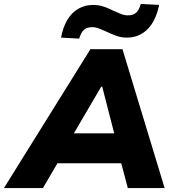

<svg xmlns="http://www.w3.org/2000/svg" viewBox="-66 -955 890 975"><path d="M-46 0 393 -705H556L770 0H583L533 -189L591 -126H183L262 -188L152 0ZM448 -515 287 -240 268 -278H556L524 -239L453 -515ZM336 -759 244 -764Q254 -818 276.5 -855Q299 -892 332.5 -911Q366 -930 408 -930Q437 -930 463 -920.5Q489 -911 511 -900Q531 -891 548.5 -884Q566 -877 583 -877Q612 -877 626.5 -891.5Q641 -906 649 -935L742 -930Q726 -850 683.5 -807Q641 -764 578 -764Q549 -764 523.5 -773.5Q498 -783 475 -794Q455 -803 437.5 -810Q420 -817 403 -817Q374 -817 359.5 -803Q345 -789 336 -759Z"/></svg>

Font: Nunito Sans 8pt Black
Style: Italic
Weight: 900
Italic angle: -9°
Version: Version 3.101;gftools[0.9.27]